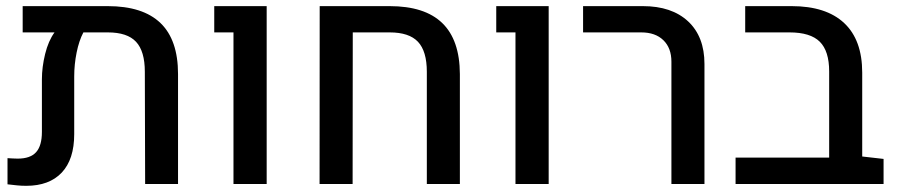

<svg xmlns="http://www.w3.org/2000/svg" viewBox="-20 -598 2914 624"><path d="M330.1 -578.1Q444.3 -578.1 501.5 -523.2Q558.6 -468.3 558.6 -357.4V0H451.7L450.7 -364.7Q450.7 -431.6 422.1 -462.2Q393.6 -492.7 330.6 -492.7H251Q236.8 -465.8 229 -427.2Q221.2 -388.7 221.2 -349.1V-162.1Q221.2 -80.1 180.7 -37.1Q140.1 5.9 65.4 5.9Q49.3 5.9 34.9 4.4Q20.5 2.9 4.4 1V-84Q13.2 -83.5 21.5 -83Q29.8 -82.5 37.6 -82.5Q78.6 -82.5 97.4 -103.5Q116.2 -124.5 116.2 -169.4V-340.3Q116.2 -379.9 126.7 -422.6Q137.2 -465.3 157.2 -492.7H53.7V-578.1Z M738.8 0V-492.7H676.3V-578.1H846.7V0Z M1018.6 0 1019 -578.1H1246.1Q1360.4 -578.1 1417.2 -523.2Q1474.1 -468.3 1474.6 -357.4V0H1367.2V-364.7Q1367.2 -431.6 1338.4 -462.2Q1309.6 -492.7 1246.6 -492.7H1126.5L1126 0Z M1655.3 0V-492.7H1592.8V-578.1H1763.2V0Z M2162.1 0V-397.5Q2162.1 -441.9 2136 -467.3Q2109.9 -492.7 2064 -492.7H1875V-578.1H2069.3Q2163.1 -578.1 2216.3 -528.6Q2269.5 -479 2269.5 -390.1V0Z M2370.6 0V-85.9H2674.8L2782.2 -89.4L2851.6 -81.5V0ZM2674.8 -24.4V-365.7Q2674.8 -432.1 2644.3 -462.4Q2613.8 -492.7 2545.9 -492.7H2401.9V-578.1H2552.7Q2664.6 -578.1 2723.4 -523.2Q2782.2 -468.3 2782.2 -361.8V-24.4Z"/></svg>

Font: Heebo Medium
Style: Regular
Weight: 500
Designer: Oded Ezer
Foundry: Ezer Type House
Version: Version 3.100